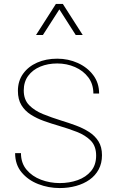

<svg xmlns="http://www.w3.org/2000/svg" viewBox="-20 -954 597 979"><path d="M57.1 -173.3Q57.1 -114.7 90.1 -75.2Q123 -35.6 175 -15.4Q227.1 4.9 284.7 4.9Q328.6 4.9 367.7 -5.9Q406.7 -16.6 436.5 -37.6Q466.3 -58.6 483.2 -90.1Q500 -121.6 500 -162.6Q500 -204.6 482.2 -233.2Q464.4 -261.7 434.3 -281Q404.3 -300.3 367.4 -314Q330.6 -327.6 292 -339.4Q243.2 -354.5 199.7 -372.1Q156.2 -389.6 128.7 -417.7Q101.1 -445.8 101.1 -492.7Q101.1 -536.6 123.8 -567.4Q146.5 -598.1 185.3 -614.3Q224.1 -630.4 272 -630.4Q320.3 -630.4 362.3 -612.1Q404.3 -593.8 430.2 -559.6Q456.1 -525.4 456.1 -477.1H485.4Q485.4 -531.2 455.3 -571Q425.3 -610.8 376.7 -632.8Q328.1 -654.8 272 -654.8Q214.8 -654.8 169.4 -634.8Q124 -614.7 97.7 -577.9Q71.3 -541 71.3 -490.7Q71.3 -447.3 89.1 -418Q106.9 -388.7 137.2 -369.4Q167.5 -350.1 204.6 -336.9Q241.7 -323.7 280.3 -312.5Q328.6 -298.3 372.1 -281.5Q415.5 -264.6 442.9 -236.8Q470.2 -209 470.2 -160.6Q470.2 -112.8 444.3 -81.8Q418.5 -50.8 376.2 -35.6Q334 -20.5 284.7 -20.5Q234.4 -20.5 189.2 -37.6Q144 -54.7 115.5 -88.6Q86.9 -122.6 86.9 -173.3ZM401.9 -775.4 300.3 -934.1H265.1L163.6 -775.4H198.7L282.7 -906.2L366.2 -775.4Z"/></svg>

Font: Estedad-FD-VF Thin
Style: Regular
Weight: 100
Designer: Amin Abedi
Version: Version 5.0